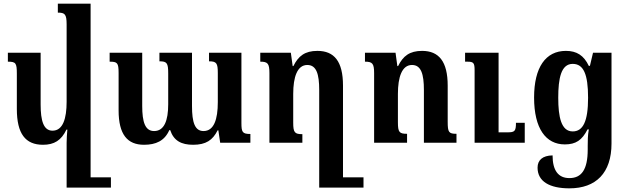

<svg xmlns="http://www.w3.org/2000/svg" viewBox="-20 -780 3434 1049"><path d="M215 11C276 11 315 -13 343 -72H348C346 -48 344 -24 344 0V245H586V189H475V-760H296V-711C334 -711 344 -703 344 -647V-224C344 -133 324 -66 267 -66C218 -66 202 -120 202 -209V-492H23V-443C66 -443 72 -436 72 -378V-185C72 -49 119 11 215 11Z M1122 -492V-445C1163 -445 1170 -435 1170 -381V-222C1170 -128 1149 -64 1092 -64C1045 -64 1029 -110 1029 -201V-492H851V-445C892 -445 899 -436 899 -379V-210C899 -121 877 -64 822 -64C773 -64 757 -113 757 -201V-492H579V-443C621 -443 628 -437 628 -381V-177C628 -45 676 11 767 11C831 11 879 -10 905 -69H910C929 -11 971 11 1035 11C1105 11 1142 -14 1169 -68H1173L1183 0H1348V-48C1304 -48 1299 -58 1299 -109V-492Z M1714 -502C1646 -502 1610 -474 1583 -419H1579L1569 -492H1402V-443C1442 -443 1452 -434 1452 -381V0H1632V-47C1590 -47 1582 -56 1582 -110V-267C1582 -359 1604 -425 1659 -425C1709 -425 1724 -375 1724 -288V245H1966V189H1854V-312C1854 -445 1806 -502 1714 -502Z M2474 -49C2432 -49 2426 -57 2426 -115V-312C2426 -444 2378 -502 2286 -502C2218 -502 2182 -474 2155 -419H2151L2141 -492H1974V-443C2014 -443 2024 -434 2024 -381V0H2204V-49C2162 -49 2154 -57 2154 -112V-267C2154 -359 2176 -425 2231 -425C2281 -425 2296 -375 2296 -288V0H2474ZM2847 -109H2799C2799 -63 2792 -57 2753 -57H2704V-492H2521V-443H2533C2567 -443 2573 -437 2573 -396V0H2847Z M3091 249C3236 249 3321 165 3321 4V-492H3220L3203 -420H3197C3170 -477 3131 -502 3072 -502C2961 -502 2898 -412 2898 -247C2898 -78 2962 9 3066 9C3126 9 3160 -14 3190 -73H3197C3191 -38 3191 -13 3191 18V37C3191 147 3157 193 3091 193C3030 193 2999 151 2999 69C2944 70 2917 95 2917 136C2917 211 2982 249 3091 249ZM3109 -62C3046 -62 3030 -141 3030 -246C3030 -351 3045 -431 3109 -431C3168 -431 3193 -375 3193 -246C3193 -116 3165 -62 3109 -62Z"/></svg>

Font: Noto Serif Armenian Condensed
Style: Bold
Weight: 700
Width: 3
Designer: Monotype Design Team
Foundry: Monotype Imaging Inc.
Version: Version 2.008